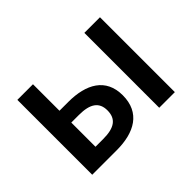

<svg xmlns="http://www.w3.org/2000/svg" viewBox="-109 -775 999 999"><g transform="rotate(-45 391.0 -275.5)"><path d="M87 0H267C398 0 492 -52 492 -180C492 -305 398 -356 267 -356H202V-551H87ZM202 -91V-269H258C341 -269 380 -241 380 -181C380 -118 341 -91 258 -91ZM580 0H695V-551H580Z"/></g></svg>

Font: GenYoGothic2 TW M
Style: Regular
Weight: 500
Version: Version 2.100;PS 2.1;hotconv 16.6.51;makeotf.lib2.5.65220 DE